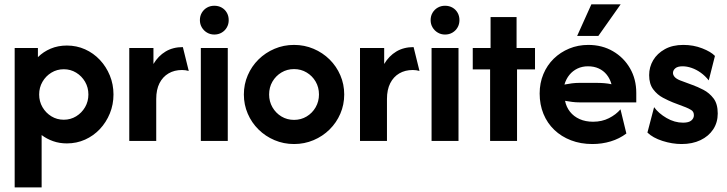

<svg xmlns="http://www.w3.org/2000/svg" viewBox="-20 -632 3262 861"><path d="M45.8 208.3V-416.7H150V-375.7Q174.3 -400 207.3 -413.9Q240.3 -427.8 279.9 -427.8Q323.6 -427.8 361.5 -410.8Q399.3 -393.8 427.8 -363.5Q456.2 -333.3 472.6 -293.4Q488.9 -253.5 488.9 -208.3Q488.9 -163.2 472.6 -123.3Q456.2 -83.3 427.8 -53.1Q399.3 -22.9 361.5 -5.9Q323.6 11.1 279.9 11.1Q246.5 11.1 218.1 1Q189.6 -9 166.7 -26.4V208.3ZM266 -95.1Q296.5 -95.1 321.5 -110.4Q346.5 -125.7 361.5 -151.4Q376.4 -177.1 376.4 -208.3Q376.4 -239.6 361.5 -265.3Q346.5 -291 321.5 -306.2Q296.5 -321.5 266 -321.5Q235.4 -321.5 210.4 -306.2Q185.4 -291 170.5 -265.3Q155.6 -239.6 155.6 -208.3Q155.6 -177.1 170.5 -151.4Q185.4 -125.7 210.4 -110.4Q235.4 -95.1 266 -95.1Z M559.7 0V-416.7H668.1V-345.1Q689.6 -381.2 722.6 -401Q755.6 -420.8 800 -420.8L826.4 -313.9Q819.4 -316 811.8 -317Q804.2 -318.1 796.5 -318.1Q761.8 -318.1 735.8 -302.8Q709.7 -287.5 695.1 -258.7Q680.6 -229.9 680.6 -188.2V0Z M880.6 0V-416.7H1001.4V0ZM941 -477.1Q922.9 -477.1 908.3 -485.8Q893.8 -494.4 885.1 -509Q876.4 -523.6 876.4 -541.7Q876.4 -560.4 885.1 -575Q893.8 -589.6 908.3 -597.9Q922.9 -606.2 941 -606.2Q959.7 -606.2 974.3 -597.9Q988.9 -589.6 997.2 -575Q1005.6 -560.4 1005.6 -541.7Q1005.6 -523.6 997.2 -509Q988.9 -494.4 974.3 -485.8Q959.7 -477.1 941 -477.1Z M1298.6 13.9Q1252.1 13.9 1211.1 -3.5Q1170.1 -20.8 1139.2 -51.4Q1108.3 -81.9 1091 -122.2Q1073.6 -162.5 1073.6 -208.3Q1073.6 -254.2 1091 -294.4Q1108.3 -334.7 1139.2 -365.3Q1170.1 -395.8 1211.1 -413.2Q1252.1 -430.6 1298.6 -430.6Q1345.1 -430.6 1386.1 -413.2Q1427.1 -395.8 1458 -365.3Q1488.9 -334.7 1506.2 -294.4Q1523.6 -254.2 1523.6 -208.3Q1523.6 -162.5 1506.2 -122.2Q1488.9 -81.9 1458 -51.4Q1427.1 -20.8 1386.1 -3.5Q1345.1 13.9 1298.6 13.9ZM1298.6 -94.4Q1329.9 -94.4 1355.2 -109.7Q1380.6 -125 1395.5 -151Q1410.4 -177.1 1410.4 -208.3Q1410.4 -240.3 1395.5 -266Q1380.6 -291.7 1355.2 -306.9Q1329.9 -322.2 1298.6 -322.2Q1267.4 -322.2 1242 -306.9Q1216.7 -291.7 1201.7 -266Q1186.8 -240.3 1186.8 -208.3Q1186.8 -177.1 1201.7 -151Q1216.7 -125 1242 -109.7Q1267.4 -94.4 1298.6 -94.4Z M1594.4 0V-416.7H1702.8V-345.1Q1724.3 -381.2 1757.3 -401Q1790.3 -420.8 1834.7 -420.8L1861.1 -313.9Q1854.2 -316 1846.5 -317Q1838.9 -318.1 1831.2 -318.1Q1796.5 -318.1 1770.5 -302.8Q1744.4 -287.5 1729.9 -258.7Q1715.3 -229.9 1715.3 -188.2V0Z M1915.3 0V-416.7H2036.1V0ZM1975.7 -477.1Q1957.6 -477.1 1943.1 -485.8Q1928.5 -494.4 1919.8 -509Q1911.1 -523.6 1911.1 -541.7Q1911.1 -560.4 1919.8 -575Q1928.5 -589.6 1943.1 -597.9Q1957.6 -606.2 1975.7 -606.2Q1994.4 -606.2 2009 -597.9Q2023.6 -589.6 2031.9 -575Q2040.3 -560.4 2040.3 -541.7Q2040.3 -523.6 2031.9 -509Q2023.6 -494.4 2009 -485.8Q1994.4 -477.1 1975.7 -477.1Z M2177.8 0V-320.8H2100V-416.7H2179.9V-555.6H2296.5V-416.7H2379.2V-320.8H2298.6V0Z M2636.8 13.9Q2584 13.9 2540.6 -2.8Q2497.2 -19.4 2465.6 -49.7Q2434 -79.9 2417 -121.5Q2400 -163.2 2400 -212.5Q2400 -259.7 2416.7 -299.7Q2433.3 -339.6 2463.2 -368.8Q2493.1 -397.9 2532.6 -414.2Q2572.2 -430.6 2618.1 -430.6Q2679.9 -430.6 2728.5 -402.4Q2777.1 -374.3 2805.2 -325.7Q2833.3 -277.1 2833.3 -215.3V-172.9H2579.2Q2561.8 -172.9 2545.8 -175Q2529.9 -177.1 2513.9 -179.9Q2519.4 -152.1 2536.1 -130.9Q2552.8 -109.7 2579.2 -97.9Q2605.6 -86.1 2639.6 -86.1Q2679.2 -86.1 2710.8 -102.1Q2742.4 -118.1 2762.5 -141.7L2788.9 -33.3Q2757.6 -9.7 2718.4 2.1Q2679.2 13.9 2636.8 13.9ZM2511.1 -252.8Q2527.8 -256.2 2544.8 -258.3Q2561.8 -260.4 2579.2 -260.4H2652.8Q2672.2 -260.4 2689.6 -259Q2706.9 -257.6 2722.2 -254.2Q2715.3 -279.2 2700.7 -297.2Q2686.1 -315.3 2664.9 -325Q2643.8 -334.7 2616.7 -334.7Q2591 -334.7 2569.8 -324.7Q2548.6 -314.6 2533.7 -296.5Q2518.8 -278.5 2511.1 -252.8ZM2568.1 -470.8 2631.9 -612.5H2763.2L2663.2 -470.8Z M3036.8 13.9Q2994.4 13.9 2951 0Q2907.6 -13.9 2883.3 -37.5L2913.2 -151.4Q2933.3 -123.6 2969.1 -102.8Q3004.9 -81.9 3043.1 -81.9Q3068.8 -81.9 3080.2 -91.7Q3091.7 -101.4 3091.7 -115.3Q3091.7 -131.2 3079.9 -138.5Q3068.1 -145.8 3055.6 -150.7L2997.2 -172.9Q2977.8 -180.6 2952.8 -193.8Q2927.8 -206.9 2909.4 -231.2Q2891 -255.6 2891 -295.1Q2891 -331.2 2909 -361.8Q2927.1 -392.4 2961.5 -411.5Q2995.8 -430.6 3044.4 -430.6Q3089.6 -430.6 3128.8 -415.3Q3168.1 -400 3186.1 -381.2L3158.3 -271.5Q3142.4 -291.7 3122.6 -305.9Q3102.8 -320.1 3081.6 -327.4Q3060.4 -334.7 3041 -334.7Q3018.8 -334.7 3008.3 -325.7Q2997.9 -316.7 2997.9 -304.9Q2997.9 -295.8 3005.2 -287.2Q3012.5 -278.5 3029.9 -271.5L3084 -251.4Q3107.6 -243.1 3134.4 -229.2Q3161.1 -215.3 3179.9 -190.6Q3198.6 -166 3198.6 -122.9Q3198.6 -82.6 3178.1 -51.7Q3157.6 -20.8 3121.2 -3.5Q3084.7 13.9 3036.8 13.9Z"/></svg>

Font: Afacad Flux
Style: Bold
Weight: 700
Designer: Kristian Moeller
Foundry: Dicotype
Version: Version 1.100